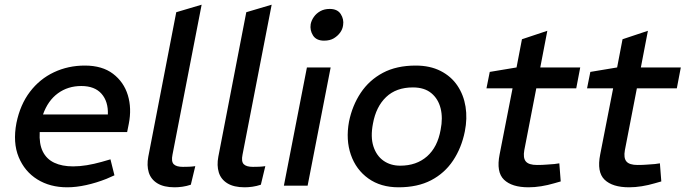

<svg xmlns="http://www.w3.org/2000/svg" viewBox="-20 -790 2917 817"><path d="M266 7Q193 7 139 -26.5Q85 -60 59.5 -121.5Q34 -183 50 -267Q66 -345 107.5 -399.5Q149 -454 209.5 -482.5Q270 -511 341 -511Q415 -511 461 -476Q507 -441 524 -385Q541 -329 528 -263L521 -228H149Q146 -178 162 -145.5Q178 -113 211 -97.5Q244 -82 291 -82Q319 -82 349.5 -87Q380 -92 412 -101L450 -112L467 -44L433 -29Q390 -12 347 -2.5Q304 7 266 7ZM163 -303H439Q441 -358 412 -391Q383 -424 326 -424Q269 -424 226.5 -393Q184 -362 163 -303Z M792 -4Q774 2 756.5 4.5Q739 7 723 7Q677 7 649.5 -10Q622 -27 613 -56.5Q604 -86 611 -123L730 -738L838 -770L714 -132Q708 -103 719 -91.5Q730 -80 758 -80Q772 -80 784.5 -80.5Q797 -81 811 -83Z M1090 -4Q1072 2 1054.5 4.5Q1037 7 1021 7Q975 7 947.5 -10Q920 -27 911 -56.5Q902 -86 909 -123L1028 -738L1136 -770L1012 -132Q1006 -103 1017 -91.5Q1028 -80 1056 -80Q1070 -80 1082.5 -80.5Q1095 -81 1109 -83Z M1188 0 1286 -503H1387L1289 0ZM1359 -617Q1326 -617 1312 -639Q1298 -661 1302 -687Q1305 -703 1315.5 -718Q1326 -733 1343 -742.5Q1360 -752 1383 -752Q1416 -752 1430 -730Q1444 -708 1440 -683Q1438 -666 1427.5 -651.5Q1417 -637 1400.5 -627Q1384 -617 1359 -617Z M1676 7Q1600 7 1547.5 -30.5Q1495 -68 1473 -131.5Q1451 -195 1465 -272Q1479 -341 1515 -395Q1551 -449 1609 -480Q1667 -511 1749 -511Q1810 -511 1855 -488Q1900 -465 1926.5 -425.5Q1953 -386 1961 -336Q1969 -286 1958 -231Q1944 -161 1908 -107Q1872 -53 1814.5 -23Q1757 7 1676 7ZM1683 -85Q1752 -85 1797 -124.5Q1842 -164 1855 -238Q1865 -288 1855 -328.5Q1845 -369 1815.5 -393.5Q1786 -418 1737 -418Q1666 -418 1623 -377Q1580 -336 1567 -264Q1556 -207 1569 -167Q1582 -127 1612 -106Q1642 -85 1683 -85Z M2229 7Q2158 7 2124.5 -25.5Q2091 -58 2106 -133L2161 -414H2050L2064 -484L2178 -503L2201 -623L2309 -659L2279 -503H2449L2432 -414H2262L2211 -151Q2205 -118 2217.5 -103Q2230 -88 2265 -88Q2288 -88 2305 -89.5Q2322 -91 2339 -92L2360 -95L2366 -18L2338 -10Q2311 -2 2283 2.5Q2255 7 2229 7Z M2657 7Q2586 7 2552.5 -25.5Q2519 -58 2534 -133L2589 -414H2478L2492 -484L2606 -503L2629 -623L2737 -659L2707 -503H2877L2860 -414H2690L2639 -151Q2633 -118 2645.5 -103Q2658 -88 2693 -88Q2716 -88 2733 -89.5Q2750 -91 2767 -92L2788 -95L2794 -18L2766 -10Q2739 -2 2711 2.5Q2683 7 2657 7Z"/></svg>

Font: REM
Style: Italic
Weight: 400
Italic angle: -11°
Designer: Octavio Pardo
Foundry: Ashler Design
Version: Version 1.005;gftools[0.9.28]